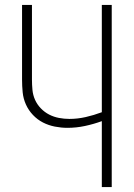

<svg xmlns="http://www.w3.org/2000/svg" viewBox="-20 -755 540 775"><path d="M391 0V-266Q358 -254 323 -246.5Q288 -239 252 -239Q227 -239 201.5 -244Q176 -249 153.5 -260.5Q131 -272 113 -291Q95 -310 84.5 -333.5Q74 -357 71.5 -382.5Q69 -408 69 -434V-735H109V-434Q109 -413 111 -392Q113 -371 121.5 -352Q130 -333 145 -317.5Q160 -302 178.5 -292.5Q197 -283 218 -279Q239 -275 260 -275Q293 -275 326 -282.5Q359 -290 391 -302V-735H431V0Z"/></svg>

Font: Zed Sans Extralight
Style: Regular
Weight: 200
Designer: Belleve Invis
Foundry: Belleve Invis
Version: Version 1.0.0; ttfautohint (v1.8.4)